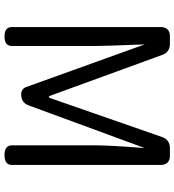

<svg xmlns="http://www.w3.org/2000/svg" viewBox="19 -793 774 852"><g transform="rotate(90 406.0 -367.0)"><path d="M100 -33V-692Q100 -734 142 -734H174Q212 -734 224 -699L404 -205Q410 -188 416 -205L588 -699Q600 -734 638 -734H670Q712 -734 712 -692V-33Q712 0 668 0Q625 0 625 -33V-406Q625 -468 637 -622L448 -108Q436 -74 399 -74Q374 -74 366 -97L177 -622Q184 -446 184 -406V-33Q184 0 142 0Q100 0 100 -33Z"/></g></svg>

Font: Swei Gothic CJK TC Regular
Style: Regular
Weight: 400
Version: Version 2.129